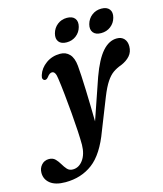

<svg xmlns="http://www.w3.org/2000/svg" viewBox="-237 -760 938 1104"><g transform="rotate(-15 232.0 -208.5)"><path d="M352.5 -290Q387.5 -386.5 426.8 -431Q466 -475.5 512.5 -475.5Q540 -475.5 555.5 -458.8Q571 -442 571 -413.5Q571 -380 551 -357.2Q531 -334.5 497 -320.5Q470 -311 448.2 -295.8Q426.5 -280.5 406.8 -250.8Q387 -221 366 -168.5L293 16Q246 144 177.5 195.5Q109 247 15 247Q-44 247 -74.8 222.8Q-105.5 198.5 -105.5 159.5Q-105.5 132 -88.2 112.8Q-71 93.5 -44 93.5Q-20.5 93.5 -6.5 107.8Q7.5 122 18 140.2Q28.5 158.5 41.2 172.8Q54 187 75 187Q111 187 135.8 153.2Q160.5 119.5 161.5 63.5Q161.5 32.5 158.8 -18.5Q156 -69.5 151 -128.2Q146 -187 140.2 -242.5Q134.5 -298 128.5 -338.5Q123.5 -383.5 102.5 -383.5Q95.5 -383.5 88.5 -379Q81.5 -374.5 72 -362Q61.5 -349 50 -352Q44 -353.5 40.5 -361Q37 -368.5 42 -383.5Q54.5 -422.5 90.8 -448.5Q127 -474.5 175 -474.5Q209 -474.5 230.5 -451.5Q252 -428.5 256.5 -381.5Q258.5 -358.5 260.8 -320.2Q263 -282 264.5 -235.2Q266 -188.5 267.2 -140Q268.5 -91.5 269 -47ZM230 -528Q197.5 -528 183.2 -546.5Q169 -565 177 -595.5Q185.5 -626.5 209.5 -645.2Q233.5 -664 266 -664Q299 -664 313.2 -645.2Q327.5 -626.5 319 -595.5Q311 -565.5 286.8 -546.8Q262.5 -528 230 -528ZM435 -528Q402.5 -528 388 -546.5Q373.5 -565 381.5 -595.5Q390 -626.5 414.2 -645.2Q438.5 -664 471 -664Q504 -664 518.5 -645.2Q533 -626.5 524.5 -595.5Q516.5 -565.5 492.2 -546.8Q468 -528 435 -528Z"/></g></svg>

Font: Fraunces 9pt S000 SemiBold
Style: Italic
Weight: 600
Italic angle: -16°
Version: Version 1.000; ttfautohint (v1.8.3)